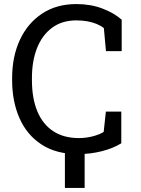

<svg xmlns="http://www.w3.org/2000/svg" viewBox="-20 -741 685 936"><path d="M360.8 10.3Q253.9 10.3 182.4 -36.6Q110.8 -83.5 75 -165Q39.1 -246.6 39.1 -350.1V-360.4Q39.1 -464.8 76.7 -546.1Q114.3 -627.4 184.6 -674.3Q254.9 -721.2 352.5 -721.2Q421.4 -721.2 478.5 -699.7Q535.6 -678.2 573.2 -645V-491.7H496.6L486.3 -604Q470.7 -616.2 450.4 -624.5Q430.2 -632.8 405.5 -637.2Q380.9 -641.6 352.1 -641.6Q282.2 -641.6 233.9 -605.7Q185.5 -569.8 160.6 -506.8Q135.7 -443.8 135.7 -361.3V-350.1Q135.7 -260.7 162.4 -197.5Q189 -134.3 240 -101.1Q291 -67.9 364.3 -67.9Q398.4 -67.9 431.2 -76.2Q463.9 -84.5 485.4 -97.7L496.1 -196.8H571.3V-42.5Q531.2 -17.6 475.6 -3.7Q419.9 10.3 360.8 10.3ZM296.4 175.3V-52.7H392.6V175.3Z"/></svg>

Font: Roboto Slab LO
Style: Regular
Weight: 400
Designer: Google
Version: Version 2.000